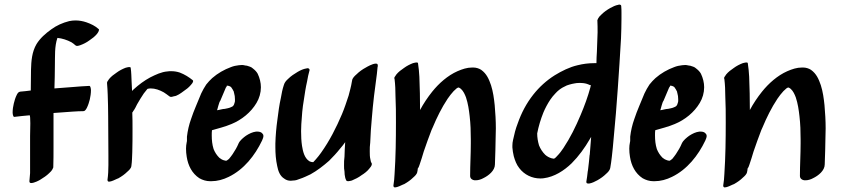

<svg xmlns="http://www.w3.org/2000/svg" viewBox="-20 -784 3665 836"><path d="M356 -687C341 -692 325 -695 309 -695C300 -695 290 -694 281 -692C253 -685 226 -673 203 -656C178 -638 155 -618 139 -592C119 -558 116 -519 115 -480C115 -450 114 -420 114 -390C98 -388 83 -386 68 -385C60 -384 56 -377 53 -371C47 -359 43 -346 40 -333C37 -321 35 -307 35 -294C35 -292 36 -275 42 -275C65 -278 87 -280 109 -282C111 -282 112 -266 112 -247C112 -224 111 -197 111 -192V-30L108 5C108 11 111 13 116 13C129 13 152 1 156 -2C169 -10 183 -19 194 -30L203 -39C207 -44 210 -49 212 -55C213 -85 213 -114 213 -144V-292L296 -298C312 -299 328 -300 343 -300C351 -300 355 -309 358 -314C364 -326 368 -339 371 -351C374 -364 376 -378 376 -391C376 -394 375 -410 369 -410C345 -409 320 -407 296 -405L217 -399C218 -433 219 -466 219 -500C220 -540 217 -581 230 -619C251 -617 272 -610 291 -600C297 -596 303 -592 308 -587C310 -585 313 -584 316 -584C321 -584 325 -586 329 -587C343 -592 357 -599 369 -608C381 -616 393 -625 402 -636C404 -638 411 -648 411 -654C411 -655 411 -656 410 -657C395 -671 376 -680 356 -687Z M778 -386C790 -394 802 -403 811 -414C813 -416 821 -425 821 -431C821 -433 820 -434 819 -435C803 -448 784 -460 763 -468C751 -472 739 -474 726 -474C720 -474 714 -474 709 -473C683 -471 658 -459 634 -447C608 -433 584 -415 562 -395L555 -388L553 -429C552 -449 552 -469 549 -489C549 -491 546 -492 543 -492C537 -492 528 -489 527 -489C514 -484 500 -477 488 -468C476 -460 464 -451 455 -440L449 -431C447 -429 446 -426 446 -423C448 -404 448 -388 449 -372C450 -341 451 -309 451 -277C451 -221 452 -165 452 -108V-65C452 -44 451 -22 448 -1C448 5 451 7 455 7C465 7 482 -2 491 -6C493 -6 496 -8 496 -8C510 -16 523 -25 534 -36C541 -42 551 -51 552 -61C555 -81 555 -101 556 -122C557 -155 557 -188 557 -222C557 -246 557 -270 556 -294C558 -296 559 -298 560 -300C567 -309 572 -320 577 -330C586 -346 596 -362 606 -377L622 -397C627 -398 630 -399 636 -399C656 -399 675 -392 693 -382C701 -377 709 -371 717 -365C719 -363 722 -362 725 -362C729 -362 734 -364 738 -365C749 -365 769 -379 778 -386Z M1095 -211C1079 -209 1065 -202 1051 -193C1040 -185 1025 -173 1019 -160C1012 -143 1003 -128 993 -113C988 -106 983 -99 977 -92L969 -86C968 -85 965 -84 964 -84L955 -86C948 -88 941 -92 935 -97C924 -108 916 -120 910 -135C904 -154 902 -174 902 -194C902 -202 902 -210 903 -217C930 -225 960 -232 988 -244C1032 -262 1073 -295 1097 -336C1109 -356 1116 -380 1116 -404C1116 -424 1111 -444 1102 -463C1097 -472 1090 -479 1081 -486C1074 -493 1064 -495 1055 -498C1049 -498 1041 -501 1034 -501C1028 -501 1024 -500 1020 -500C1009 -499 996 -496 986 -492C956 -481 928 -465 904 -444C895 -436 886 -426 878 -416C869 -402 863 -392 856 -377C841 -339 824 -303 812 -266C803 -241 797 -215 794 -189V-171C794 -167 793 -166 793 -165C791 -155 790 -146 790 -137C790 -125 791 -113 793 -101C799 -63 816 -29 848 -8C862 0 878 5 895 5H900C926 5 952 -2 976 -14C1042 -46 1090 -107 1121 -172C1124 -179 1127 -186 1127 -192C1127 -196 1126 -199 1123 -202C1118 -209 1109 -211 1101 -211ZM1003 -344C1003 -339 1000 -334 999 -329L996 -324C995 -321 987 -318 985 -317C977 -313 967 -312 959 -310C949 -310 935 -305 925 -304C926 -304 934 -341 939 -345L964 -404C967 -404 967 -409 967 -410C968 -411 969 -411 970 -411C972 -411 975 -410 976 -410C980 -409 983 -407 986 -405C991 -398 995 -392 998 -385C998 -381 999 -381 999 -380C1002 -370 1003 -361 1003 -352Z M1573 -490C1558 -482 1544 -472 1532 -460C1525 -454 1514 -444 1513 -433C1513 -432 1512 -430 1512 -428C1509 -408 1503 -388 1498 -368C1489 -341 1480 -313 1469 -287C1444 -228 1415 -171 1378 -119C1371 -109 1363 -99 1355 -90L1344 -78C1336 -78 1331 -80 1327 -82C1305 -96 1299 -125 1295 -149C1292 -169 1291 -191 1291 -213C1291 -223 1292 -233 1292 -244C1294 -279 1297 -315 1303 -349C1307 -376 1311 -403 1317 -429C1320 -446 1323 -462 1328 -479C1328 -484 1324 -487 1319 -487C1318 -487 1316 -486 1314 -486C1301 -484 1288 -478 1276 -471C1261 -462 1247 -453 1235 -441C1226 -433 1219 -425 1216 -414C1210 -396 1206 -377 1203 -358C1196 -327 1192 -296 1188 -264C1183 -229 1180 -194 1179 -159V-143C1179 -116 1181 -88 1187 -61C1191 -41 1198 -18 1218 -6C1226 0 1235 3 1246 3C1249 3 1253 2 1257 2C1266 2 1276 -1 1285 -5C1301 -10 1317 -18 1332 -25C1361 -41 1388 -62 1413 -84C1430 -101 1446 -118 1461 -137C1469 -146 1476 -155 1483 -165C1482 -144 1480 -123 1480 -102C1478 -89 1478 -77 1478 -64C1478 -55 1478 -46 1480 -37C1480 -28 1481 -20 1483 -11C1484 -7 1485 -3 1488 2C1489 4 1492 5 1496 5C1501 5 1508 3 1512 2C1526 -4 1541 -11 1554 -21C1567 -29 1580 -39 1589 -51C1592 -54 1599 -63 1599 -69C1599 -70 1599 -73 1598 -74C1595 -78 1594 -83 1593 -89C1590 -101 1590 -112 1590 -125C1590 -137 1590 -150 1592 -163C1593 -199 1596 -234 1599 -269C1604 -333 1612 -398 1621 -462L1624 -492C1625 -494 1625 -496 1625 -498C1625 -506 1622 -507 1616 -507C1602 -507 1578 -493 1573 -490Z M2134 -326C2131 -355 2127 -385 2118 -413C2109 -439 2099 -463 2075 -480C2066 -486 2053 -490 2041 -490H2036C2013 -490 1993 -483 1972 -474C1929 -455 1891 -421 1862 -385C1842 -360 1824 -333 1809 -305C1809 -354 1808 -402 1806 -450C1805 -470 1803 -489 1800 -509C1800 -511 1797 -512 1794 -512C1788 -512 1779 -509 1778 -509C1765 -504 1751 -497 1739 -488C1727 -480 1715 -471 1706 -460L1700 -451C1698 -449 1697 -447 1697 -444C1697 -443 1697 -441 1698 -440C1701 -415 1702 -390 1702 -366C1704 -328 1704 -290 1704 -252C1704 -177 1703 -101 1698 -26C1697 -9 1696 7 1693 24C1693 30 1696 32 1700 32C1710 32 1727 23 1736 19C1738 19 1741 17 1741 17C1755 9 1768 0 1779 -11C1786 -17 1796 -26 1797 -36C1798 -40 1799 -45 1799 -50C1803 -55 1805 -61 1807 -67C1814 -86 1819 -105 1825 -124C1836 -156 1847 -187 1859 -218L1864 -229C1882 -272 1903 -315 1929 -354C1937 -366 1946 -377 1955 -387L1968 -399L1973 -402C1975 -403 1976 -403 1977 -403C1978 -403 1984 -400 1987 -397C1998 -387 2004 -373 2009 -360C2018 -333 2022 -305 2025 -278C2029 -244 2030 -211 2030 -177V-159C2030 -112 2027 -65 2027 -18C2027 -6 2037 0 2046 1H2052C2063 1 2075 -3 2084 -8C2107 -19 2135 -41 2135 -68C2135 -89 2137 -109 2137 -130C2137 -164 2139 -194 2139 -225C2139 -259 2137 -292 2134 -326Z M2685 -756C2685 -757 2685 -759 2684 -761C2682 -763 2680 -764 2677 -764C2675 -764 2674 -764 2672 -763C2660 -761 2648 -755 2637 -749C2623 -741 2610 -732 2599 -721L2590 -712C2586 -707 2583 -702 2581 -696C2582 -679 2582 -661 2582 -643L2579 -559C2578 -543 2577 -526 2577 -509H2567C2543 -509 2519 -506 2495 -500C2460 -492 2426 -475 2395 -456C2360 -434 2328 -405 2302 -372C2272 -334 2250 -292 2234 -246C2225 -223 2219 -199 2214 -175C2212 -167 2211 -158 2211 -150V-142C2212 -129 2214 -117 2217 -104C2222 -86 2229 -67 2241 -52C2263 -23 2297 -7 2332 -7C2337 -7 2343 -7 2348 -8C2394 -14 2436 -41 2469 -73C2500 -104 2526 -140 2548 -178L2554 -188L2548 -112C2548 -110 2547 -109 2547 -107C2545 -89 2544 -69 2541 -50C2541 -47 2540 -45 2540 -42C2540 -40 2539 -39 2539 -37C2537 -22 2536 -7 2533 7C2533 13 2535 15 2541 15H2546C2558 13 2570 7 2581 1C2595 -7 2608 -16 2619 -27C2626 -33 2635 -42 2637 -52C2640 -68 2642 -84 2644 -101C2647 -128 2650 -155 2652 -182C2659 -254 2665 -326 2670 -399C2675 -471 2680 -544 2684 -617C2685 -645 2686 -673 2686 -702V-728C2686 -737 2686 -746 2685 -756ZM2508 -283C2487 -233 2463 -184 2433 -139C2425 -127 2416 -115 2406 -105C2403 -101 2399 -98 2396 -95C2394 -95 2393 -93 2391 -93L2381 -95C2371 -98 2362 -103 2354 -110C2342 -122 2333 -136 2327 -151C2322 -168 2319 -185 2319 -203C2325 -234 2334 -264 2346 -294C2354 -313 2364 -332 2376 -350C2383 -360 2390 -369 2398 -377C2403 -383 2409 -388 2415 -393C2420 -397 2425 -400 2430 -403L2448 -412C2456 -415 2464 -417 2472 -419C2476 -419 2476 -420 2477 -420C2486 -422 2495 -423 2504 -423C2514 -423 2525 -422 2535 -419L2543 -416C2546 -414 2550 -413 2553 -413C2552 -410 2551 -408 2551 -405C2540 -364 2525 -323 2508 -283Z M3025 -211C3009 -209 2995 -202 2981 -193C2970 -185 2955 -173 2949 -160C2942 -143 2933 -128 2923 -113C2918 -106 2913 -99 2907 -92L2899 -86C2898 -85 2895 -84 2894 -84L2885 -86C2878 -88 2871 -92 2865 -97C2854 -108 2846 -120 2840 -135C2834 -154 2832 -174 2832 -194C2832 -202 2832 -210 2833 -217C2860 -225 2890 -232 2918 -244C2962 -262 3003 -295 3027 -336C3039 -356 3046 -380 3046 -404C3046 -424 3041 -444 3032 -463C3027 -472 3020 -479 3011 -486C3004 -493 2994 -495 2985 -498C2979 -498 2971 -501 2964 -501C2958 -501 2954 -500 2950 -500C2939 -499 2926 -496 2916 -492C2886 -481 2858 -465 2834 -444C2825 -436 2816 -426 2808 -416C2799 -402 2793 -392 2786 -377C2771 -339 2754 -303 2742 -266C2733 -241 2727 -215 2724 -189V-171C2724 -167 2723 -166 2723 -165C2721 -155 2720 -146 2720 -137C2720 -125 2721 -113 2723 -101C2729 -63 2746 -29 2778 -8C2792 0 2808 5 2825 5H2830C2856 5 2882 -2 2906 -14C2972 -46 3020 -107 3051 -172C3054 -179 3057 -186 3057 -192C3057 -196 3056 -199 3053 -202C3048 -209 3039 -211 3031 -211ZM2933 -344C2933 -339 2930 -334 2929 -329L2926 -324C2925 -321 2917 -318 2915 -317C2907 -313 2897 -312 2889 -310C2879 -310 2865 -305 2855 -304C2856 -304 2864 -341 2869 -345L2894 -404C2897 -404 2897 -409 2897 -410C2898 -411 2899 -411 2900 -411C2902 -411 2905 -410 2906 -410C2910 -409 2913 -407 2916 -405C2921 -398 2925 -392 2928 -385C2928 -381 2929 -381 2929 -380C2932 -370 2933 -361 2933 -352Z M3570 -326C3567 -355 3563 -385 3554 -413C3545 -439 3535 -463 3511 -480C3502 -486 3489 -490 3477 -490H3472C3449 -490 3429 -483 3408 -474C3365 -455 3327 -421 3298 -385C3278 -360 3260 -333 3245 -305C3245 -354 3244 -402 3242 -450C3241 -470 3239 -489 3236 -509C3236 -511 3233 -512 3230 -512C3224 -512 3215 -509 3214 -509C3201 -504 3187 -497 3175 -488C3163 -480 3151 -471 3142 -460L3136 -451C3134 -449 3133 -447 3133 -444C3133 -443 3133 -441 3134 -440C3137 -415 3138 -390 3138 -366C3140 -328 3140 -290 3140 -252C3140 -177 3139 -101 3134 -26C3133 -9 3132 7 3129 24C3129 30 3132 32 3136 32C3146 32 3163 23 3172 19C3174 19 3177 17 3177 17C3191 9 3204 0 3215 -11C3222 -17 3232 -26 3233 -36C3234 -40 3235 -45 3235 -50C3239 -55 3241 -61 3243 -67C3250 -86 3255 -105 3261 -124C3272 -156 3283 -187 3295 -218L3300 -229C3318 -272 3339 -315 3365 -354C3373 -366 3382 -377 3391 -387L3404 -399L3409 -402C3411 -403 3412 -403 3413 -403C3414 -403 3420 -400 3423 -397C3434 -387 3440 -373 3445 -360C3454 -333 3458 -305 3461 -278C3465 -244 3466 -211 3466 -177V-159C3466 -112 3463 -65 3463 -18C3463 -6 3473 0 3482 1H3488C3499 1 3511 -3 3520 -8C3543 -19 3571 -41 3571 -68C3571 -89 3573 -109 3573 -130C3573 -164 3575 -194 3575 -225C3575 -259 3573 -292 3570 -326Z"/></svg>

Font: Petaluma Script
Style: Regular
Weight: 400
Designer: Daniel Spreadbury
Foundry: Steinberg Media Technologies GmbH
Version: Version 1.10